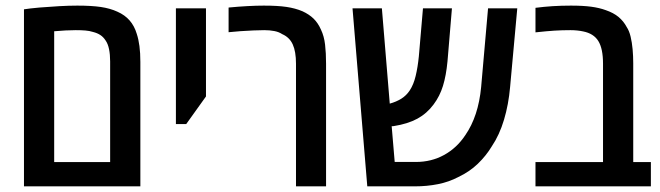

<svg xmlns="http://www.w3.org/2000/svg" viewBox="-20 -660 2338 680"><path d="M64.9 0V-627Q73.7 -628.4 87.9 -630.1Q102.1 -631.8 119.6 -633.3Q155.8 -636.2 190.2 -638.2Q224.6 -640.1 253.9 -640.1Q303.7 -640.1 336.9 -635.3Q370.1 -630.4 395.5 -618.7Q422.4 -606.9 439.2 -587.4Q456.1 -567.9 464.4 -540Q470.7 -521 473.9 -496.6Q477.1 -472.2 477.1 -440.9V0ZM171.9 -85.9H370.1V-442.4Q370.1 -466.8 366.2 -485.8Q362.3 -504.9 354 -516.6Q346.2 -528.8 335.4 -535.9Q324.7 -543 309.1 -546.9Q296.9 -550.8 282 -552Q267.1 -553.2 248 -553.2Q230.5 -553.2 212.4 -552.2Q194.3 -551.3 171.9 -549.3Z M603 -220.7V-630.4H709.5V-318.4L639.6 -220.7Z M1028.3 0V-434.6Q1028.3 -477.5 1016.8 -502.7Q1005.4 -527.8 979.5 -539.1Q967.8 -546.9 951.7 -550Q935.5 -553.2 916 -553.2Q900.4 -553.2 877.7 -552.2Q855 -551.3 831.5 -549.6Q808.1 -547.9 789.6 -545.9V-633.3Q825.2 -636.7 856.7 -638.4Q888.2 -640.1 914.1 -640.1Q963.4 -640.1 994.6 -635.5Q1025.9 -630.9 1051.3 -620.1Q1074.7 -609.4 1090.6 -594Q1106.4 -578.6 1116.7 -555.2Q1127.9 -531.7 1131.3 -502Q1134.8 -472.2 1134.8 -434.6V0Z M1280.8 0 1228.5 -630.4H1332.5L1360.4 -293Q1383.3 -299.3 1401.4 -310.5Q1419.4 -321.8 1431.2 -339.8Q1444.8 -360.4 1452.1 -390.9Q1459.5 -421.4 1463.4 -460.4L1478 -630.4H1580.6L1564.9 -442.9Q1560.1 -392.1 1548.8 -355.7Q1537.6 -319.3 1515.6 -290Q1492.2 -258.3 1458.3 -239.7Q1424.3 -221.2 1374.5 -213.4Q1372.6 -213.4 1370.8 -213.1Q1369.1 -212.9 1367.2 -212.9L1377.9 -86.4H1453.1Q1507.8 -86.4 1552.7 -111.1Q1597.7 -135.7 1627.9 -181.2Q1674.3 -248 1684.1 -352.1L1708.5 -630.4H1812L1786.6 -351.6Q1781.2 -290 1765.1 -236.1Q1749 -182.1 1721.7 -141.6Q1701.7 -108.4 1672.4 -80.1Q1643.1 -51.8 1603.5 -33.2Q1570.3 -15.6 1531.2 -7.8Q1492.2 0 1449.7 0Z M1876.5 0V-85.9H2115.7V-434.6Q2115.7 -487.8 2099.1 -514.6Q2082.5 -541.5 2044.9 -548.8Q2035.6 -550.8 2024.2 -552Q2012.7 -553.2 2000.5 -553.2Q1970.7 -553.2 1943.8 -551.5Q1917 -549.8 1876.5 -545.4V-632.3Q1906.7 -636.2 1937.5 -638.2Q1968.3 -640.1 2002 -640.1Q2044.9 -640.1 2074 -636.2Q2103 -632.3 2125.5 -624Q2152.8 -614.7 2170.7 -599.9Q2188.5 -585 2199.7 -564Q2208.5 -550.8 2213.4 -530.3Q2218.3 -509.8 2220.5 -485.6Q2222.7 -461.4 2222.7 -436V-85.9H2285.2V0Z"/></svg>

Font: Open Sans
Style: Regular
Weight: 600
Width: 3
Foundry: Ascender Corporation
Version: Version 1.000